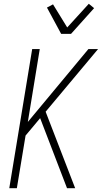

<svg xmlns="http://www.w3.org/2000/svg" viewBox="-20 -994 540 1014"><path d="M334 0 192 -370 115 -278 69 0H29L150 -735H190L127 -350L447 -735H498L221 -404L377 0ZM303 -815 228 -954 260 -971 335 -849 449 -974 477 -951 355 -815Z"/></svg>

Font: Iosevka Extralight
Style: Italic
Weight: 200
Italic angle: -9°
Monospace: yes
Designer: Belleve Invis
Foundry: Belleve Invis
Version: Version 32.5.0; ttfautohint (v1.8.4)